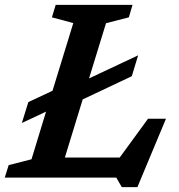

<svg xmlns="http://www.w3.org/2000/svg" viewBox="-30 -727 732 786"><path d="M535.5 -500.5 509.5 -415 308.5 -320 235.5 -82H460L576 -241H649.5L532.5 39H468.5L446 0H-10.5L5.5 -51L99 -75L158.5 -270L59.5 -223.5L86 -309L185 -355.5L270 -632.5L182.5 -656L198 -707H512.5L497.5 -656L404 -632L334.5 -406Z"/></svg>

Font: Newsreader 6pt Medium
Style: Italic
Weight: 500
Italic angle: -17°
Designer: Hugues Gentile
Foundry: Production Type
Version: Version 1.003; ttfautohint (v1.8.3)